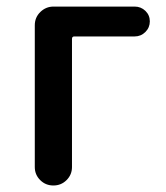

<svg xmlns="http://www.w3.org/2000/svg" viewBox="-20 -570 509 590"><path d="M86.9 -56.6V-492.2Q86.9 -516.6 104 -533.2Q121.1 -549.8 144.5 -549.8H393.6Q413.1 -549.8 426.8 -536.6Q440.4 -523.4 440.4 -504.4Q440.4 -485.4 426.8 -471.7Q413.1 -458 393.6 -458H208Q201.2 -458 201.2 -450.2V-56.6Q201.2 -33.2 184.6 -16.6Q168 0 144 0Q120.1 0 103.5 -16.6Q86.9 -33.2 86.9 -56.6Z"/></svg>

Font: Gen Jyuu Gothic Medium
Style: Regular
Weight: 500
Designer: [Source Han Sans]
Ryoko NISHIZUKA  (kana & ideographs); Paul D. Hunt (Latin, Greek & Cyrillic); Wenlong ZHANG  (bopomofo
Version: Version 1.002.20150607